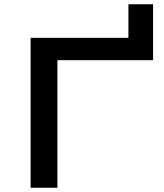

<svg xmlns="http://www.w3.org/2000/svg" viewBox="-20 -883 769 903"><path d="M124 0V-705H584V-863H700V-600H250V0Z"/></svg>

Font: Nunito Sans 7pt Expanded SemiBold
Style: Regular
Weight: 600
Width: 7
Designer: Vernon Adams
Foundry: Vernon Adams
Version: Version 3.101;gftools[0.9.27]